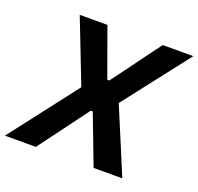

<svg xmlns="http://www.w3.org/2000/svg" viewBox="-146 -848 1017 984"><g transform="rotate(20 362.0 -356.5)"><path d="M-22 0Q15.5 -49 55.5 -100.5Q95 -151.5 138 -207.5L261 -367L210.5 -497Q191 -547.5 170.5 -600Q150 -652.5 126.5 -713H277.5Q293.5 -668.5 308.8 -626.2Q324 -584 338 -545.5L373 -448.5H384L457 -547Q485 -585.5 516.2 -627.8Q547.5 -670 579.5 -713H746Q701 -655 660 -602.2Q619 -549.5 583.5 -504L469 -356.5L526 -220.5Q550 -162.5 572.5 -109.5Q594.5 -56.5 618 0H461.5Q445.5 -42 431 -80.5Q416 -119 403 -154L358.5 -270.5H347.5L260.5 -153Q233 -116 205.5 -79.2Q178 -42.5 146.5 0Z"/></g></svg>

Font: Heraclito SemiBold
Style: Italic
Weight: 600
Italic angle: -12°
Designer: Kostas Bartsokas (font) & Cristiano Sobral (main changes)
Foundry: Kostas Bartsokas (font) & Cristiano Sobral (main changes)
Version: Version 1.00;July 8, 2020;FontCreator 13.0.0.2655 64-bit